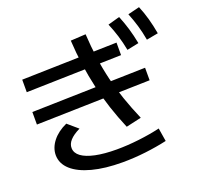

<svg xmlns="http://www.w3.org/2000/svg" viewBox="-152 -1024 1304 1253"><g transform="rotate(-20 500.0 -397.5)"><path d="M50 -363V-450L840 -470V-383ZM596 -149Q563 -227 537 -305.5Q511 -384 492.5 -464.5Q474 -545 462 -629Q450 -713 445 -802L550 -808Q555 -721 566 -641Q577 -561 595.5 -484Q614 -407 640.5 -330.5Q667 -254 702 -173ZM721 -601 60 -584V-671L721 -688ZM772 -619Q761 -675 746.5 -722Q732 -769 712 -816L794 -839Q814 -790 828.5 -741.5Q843 -693 854 -636ZM914 -638Q904 -694 890 -741Q876 -788 857 -835L938 -855Q958 -807 971.5 -758Q985 -709 995 -653ZM492 60Q371 60 282.5 36.5Q194 13 146 -30Q98 -73 97 -132Q97 -183 132.5 -228.5Q168 -274 232 -303L302 -243Q255 -220 232 -194.5Q209 -169 210 -140Q211 -106 243.5 -82Q276 -58 337.5 -45Q399 -32 485 -32Q558 -32 639 -41.5Q720 -51 788 -67L803 25Q732 41 651.5 50.5Q571 60 492 60Z"/></g></svg>

Font: M PLUS 1 Code Medium
Style: Regular
Weight: 500
Designer: Coji Morishita
Foundry: UNDERFOREST DESIGN
Version: Version 1.002